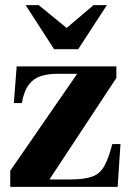

<svg xmlns="http://www.w3.org/2000/svg" viewBox="-20 -729 506 749"><path d="M20 0V-63L281 -441H201Q169 -441 140.5 -432.5Q112 -424 93 -399.5Q74 -375 65 -327H34L45 -470H434V-425L173 -29H254Q309 -29 339.5 -40Q370 -51 387 -81.5Q404 -112 418 -167H450L439 0ZM191 -537 80 -709H131L240 -620L345 -709H397L285 -537Z"/></svg>

Font: Frank Ruhl Libre ExtraBold
Style: Regular
Weight: 800
Designer: Yanek Iontef
Foundry: Fontef
Version: Version 6.003;gftools[0.9.30]